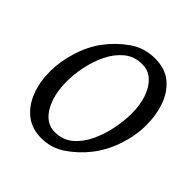

<svg xmlns="http://www.w3.org/2000/svg" viewBox="-175 -760 904 904"><g transform="rotate(45 277.0 -307.5)"><path d="M541.5 -377.9Q541.5 -309.1 517.6 -237.3Q493.7 -165.5 449.7 -109.9Q408.2 -57.6 354.2 -21.2Q300.3 15.1 234.9 15.1Q171.4 15.1 128.2 -19.3Q85 -53.7 63.2 -111.1Q41.5 -168.5 41.5 -236.8Q41.5 -302.2 63.5 -373.3Q85.4 -444.3 125 -497.1Q166 -551.8 221.7 -590.8Q277.3 -629.9 349.1 -629.9Q415 -629.9 457.5 -595.5Q500 -561 520.8 -503.9Q541.5 -446.8 541.5 -377.9ZM454.1 -369.1Q454.1 -424.3 439 -469.2Q423.8 -514.2 395 -541Q366.2 -567.9 324.7 -567.9Q272.5 -567.9 235.6 -537.6Q198.7 -507.3 175.5 -460Q152.3 -412.6 141.4 -359.4Q130.4 -306.2 130.4 -259.8Q130.4 -199.2 146.2 -151.9Q162.1 -104.5 190.9 -77.4Q219.7 -50.3 259.3 -50.3Q312.5 -50.3 349.6 -81.8Q386.7 -113.3 409.9 -163.1Q433.1 -212.9 443.6 -267.8Q454.1 -322.8 454.1 -369.1Z"/></g></svg>

Font: Gentium Book Plus
Style: Italic
Weight: 400
Italic angle: -8°
Designer: Victor Gaultney, Annie Olsen, Iska Routamaa, Becca Hirsbrunner
Foundry: SIL International
Version: Version 6.101